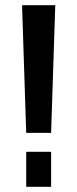

<svg xmlns="http://www.w3.org/2000/svg" viewBox="-20 -720 298 740"><path d="M193 -700 177 -208H81L65 -700ZM177 -135V0H81V-135Z"/></svg>

Font: Pathway Extreme Condensed SemiBold
Style: Regular
Weight: 600
Width: 3
Version: Version 1.001;gftools[0.9.26]